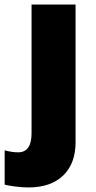

<svg xmlns="http://www.w3.org/2000/svg" viewBox="-71 -573 415 833"><path d="M51.8 240.2Q28.3 240.2 -2.2 236.6Q-32.7 232.9 -50.8 228V79.1Q-19.5 87.9 7.8 87.9Q65.9 87.9 65.9 4.9V-553.2H256.8V44.9Q256.8 136.2 203.4 188.2Q149.9 240.2 51.8 240.2Z"/></svg>

Font: OpenSansExtrabold
Style: Regular
Weight: 800
Foundry: Ascender Corporation
Version: Version 1.10